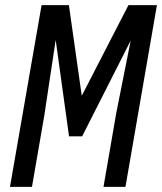

<svg xmlns="http://www.w3.org/2000/svg" viewBox="-20 -731 634 751"><path d="M249.5 -710.9 299.8 -356.4 482.4 -710.9H593.8L470.7 0H384.8L434.6 -288.1L491.2 -572.3L301.3 -197.8H250L197.8 -574.7L153.3 -279.3L105 0H19L142.6 -710.9Z"/></svg>

Font: Roboto Mono
Style: Italic
Weight: 400
Designer: Google
Version: Version 2.000985; 2015; ttfautohint (v1.3)